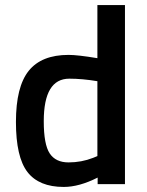

<svg xmlns="http://www.w3.org/2000/svg" viewBox="-20 -728 580 759"><path d="M474 -708V0H366V-26Q293 11 232 11Q134 11 88.5 -48Q43 -107 43 -246Q43 -385 93.5 -448Q144 -511 251 -511Q287 -511 365 -498V-708ZM348 -104 365 -111V-407Q305 -417 254 -417Q153 -417 153 -249Q153 -157 176.5 -121.5Q200 -86 251 -86Q302 -86 348 -104Z"/></svg>

Font: TitilliumWebSemiBold
Style: Bold
Weight: 600
Version: Version 1.001;PS 57.000;hotconv 1.0.70;makeotf.lib2.5.55311